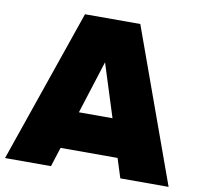

<svg xmlns="http://www.w3.org/2000/svg" viewBox="-83 -804 929 889"><g transform="rotate(10 381.5 -360.0)"><path d="M539 0H766L506 -720H246L-3 0H213L242 -91H510ZM297 -268 376 -517 455 -268Z"/></g></svg>

Font: Aspekta 950
Style: Regular
Weight: 950
Designer: Ivo Dolenc
Version: Version 2.000